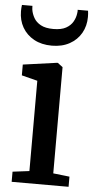

<svg xmlns="http://www.w3.org/2000/svg" viewBox="-56 -843 429 877"><g transform="rotate(5 158.0 -404.5)"><path d="M32 0V-46.5L108.5 -56V-470L36 -488.5V-538L190.5 -559.5H195L218 -542V-55L293 -46.5V0ZM160.5 -635.5Q113 -635.5 78.5 -654.5Q44 -673.5 25.2 -706.2Q6.5 -739 6.5 -780Q6.5 -787.5 7 -795.2Q7.5 -803 8.5 -809H56.5Q56.5 -805.5 56.8 -801Q57 -796.5 57.5 -791.5Q60.5 -772.5 71 -754Q81.5 -735.5 103 -723.8Q124.5 -712 160.5 -712Q197 -712 218.2 -723.8Q239.5 -735.5 250 -753.8Q260.5 -772 263 -791.5Q264 -796.5 264.2 -801Q264.5 -805.5 264 -809H311.5Q312.5 -803 313 -795.2Q313.5 -787.5 313.5 -780.5Q313.5 -739.5 294.8 -706.5Q276 -673.5 241.5 -654.5Q207 -635.5 160.5 -635.5Z"/></g></svg>

Font: Merriweather 36pt Medium
Style: Regular
Weight: 500
Version: Version 2.100